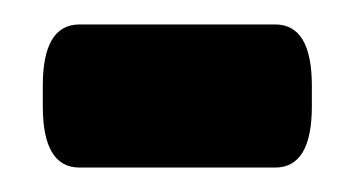

<svg xmlns="http://www.w3.org/2000/svg" viewBox="-20 -344 290 157"><path d="M45 -207Q15 -207 15 -257V-274Q15 -324 45 -324H205Q235 -324 235 -274V-257Q235 -207 205 -207Z"/></svg>

Font: Asap Condensed ExtraBold
Style: Regular
Weight: 800
Width: 3
Designer: Pablo Cosgaya
Foundry: Omnibus-Type
Version: Version 3.001; ttfautohint (v1.8.4.7-5d5b)